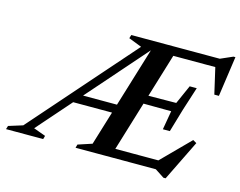

<svg xmlns="http://www.w3.org/2000/svg" viewBox="-178 -862 1314 1051"><g transform="rotate(15 478.5 -336.0)"><path d="M70.5 -44.5 139 -19.5 133.5 0H-77L-71 -19.5L9 -44.5L520.5 -626.5L446 -655.5L452 -675H719L513.5 0H317L322.5 -19.5L401.5 -45.5L582 -637L587.5 -633.5ZM824 34 772 0H444.5L461.5 -50.5H809L758 -35.5L928.5 -207.5L949 -195.5L836.5 34ZM221 -237.5 237 -286.5H513.5L498 -237.5ZM752.5 -221.5 771 -328.5 549 -330 563.5 -377.5 786 -379.5 833.5 -486.5H873.5L831 -354L792 -221.5ZM975.5 -477.5 938 -640.5 964 -624.5H634.5L651 -675H953.5L1023 -705.5H1034L1001.5 -477.5Z"/></g></svg>

Font: Newsreader 24pt SemiBold
Style: Italic
Weight: 600
Italic angle: -17°
Designer: Hugues Gentile
Foundry: Production Type
Version: Version 1.003